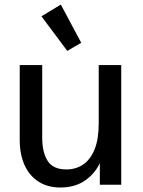

<svg xmlns="http://www.w3.org/2000/svg" viewBox="-20 -814 631 846"><path d="M246.6 12.2Q189.9 12.2 149.7 -13.7Q109.4 -39.6 88.1 -86.7Q66.9 -133.8 66.9 -198.2V-527.3H166V-207.5Q166 -143.1 189.9 -105.2Q213.9 -67.4 272.5 -67.4Q314.5 -67.4 346.4 -89.1Q378.4 -110.8 396.7 -155.8Q415 -200.7 415 -269.5V-527.3H514.2V0H419.9V-124L423.3 -102.5Q401.9 -52.2 356.7 -20Q311.5 12.2 246.6 12.2ZM276.4 -589.8 162.6 -742.2 248 -793.9 337.9 -625.5Z"/></svg>

Font: Schibsted Grotesk Medium
Style: Regular
Weight: 500
Designer: Bakken & Baeck AS, Henrik Kongsvoll
Foundry: Schibsted ASA
Version: Version 1.100;gftools[0.9.25]